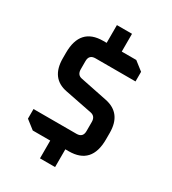

<svg xmlns="http://www.w3.org/2000/svg" viewBox="-214 -892 1005 1123"><g transform="rotate(30 289.0 -330.0)"><path d="M61 -46V-111H351Q394 -111 394 -154V-216Q394 -254 360 -261L178 -297Q61 -319 61 -454V-491Q61 -660 215 -660H238V-780H340V-660H438L497 -614V-549H227Q184 -549 184 -506V-451Q184 -412 218 -406L400 -369Q517 -345 517 -213V-169Q517 0 363 0H340V120H238V0H120Z"/></g></svg>

Font: Oxanium ExtraLight SemiBold
Style: Regular
Weight: 600
Version: Version 2.000